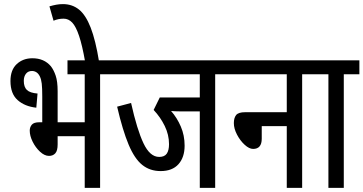

<svg xmlns="http://www.w3.org/2000/svg" viewBox="-20 -916 1772 936"><path d="M138 -632Q195 -632 228 -593Q242 -575 251.5 -547Q261 -519 261 -471V-320H393V-554H309V-622H544V-554H468V0H393V-252H261V-212Q261 -181 249.5 -168.5Q238 -156 219 -156Q197 -156 175 -176.5Q153 -197 139 -225.5Q125 -254 125 -279Q125 -296 135 -308Q145 -320 172 -320H186V-445Q186 -487 183.5 -508.5Q181 -530 174 -544Q167 -558 157 -564Q147 -570 136 -570Q117 -570 106.5 -556.5Q96 -543 96 -522Q96 -492 111 -477.5Q126 -463 163 -460L157 -391Q101 -397 66 -428Q31 -459 31 -521Q31 -575 61.5 -603.5Q92 -632 138 -632Z M395 -615Q381 -695 365.5 -741Q350 -787 332 -806Q314 -825 290 -825Q264 -825 241 -815L221 -885Q238 -890 254 -893Q270 -896 287 -896Q332 -896 365 -869.5Q398 -843 422 -781.5Q446 -720 463 -615Z M1029 -554V0H954V-373H857Q832 -373 814 -375Q843 -342 861.5 -299Q880 -256 880 -206Q880 -149 850 -115.5Q820 -82 763 -82Q711 -82 673.5 -112Q636 -142 607 -211Q578 -280 551 -396L619 -414Q648 -284 679.5 -217.5Q711 -151 756 -151Q782 -151 793 -167Q804 -183 804 -213Q804 -259 783 -302Q762 -345 729 -380L759 -441H954V-554H532V-622H1105V-554Z M1093 -622H1529V-554H1453V0H1378V-301H1256V-240Q1256 -190 1214 -190Q1195 -190 1173 -210Q1151 -230 1135.5 -259.5Q1120 -289 1120 -316Q1120 -341 1131 -355Q1142 -369 1175 -369H1378V-554H1093Z M1656 -554V0H1581V-554H1517V-622H1732V-554Z"/></svg>

Font: Noto Sans ExtraCondensed
Style: Regular
Weight: 400
Width: 2
Designer: Monotype Design Team
Foundry: Monotype Imaging Inc.
Version: Version 2.013; ttfautohint (v1.8.4.7-5d5b)